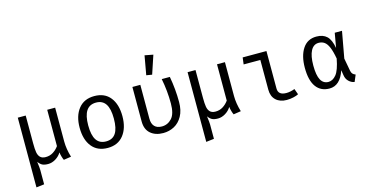

<svg xmlns="http://www.w3.org/2000/svg" viewBox="-95 -1281 3790 1966"><g transform="rotate(-15 1800.0 -298.0)"><path d="M484 -168Q484 -90 511 0L432 12Q425 -1 417.5 -27Q410 -53 408 -73Q385 -35 346 -11.5Q307 12 267 12Q227 12 205 0.5Q183 -11 163 -39Q172 26 172 49V202L88 212V-527H172V-231Q172 -171 178 -136.5Q184 -102 203.5 -82.5Q223 -63 261 -63Q305 -63 340 -85Q375 -107 400 -142V-527H484Z M1127 -264Q1127 -140 1067.5 -64.5Q1008 11 900 11Q791 11 732 -62.5Q673 -136 673 -263Q673 -388 732.5 -463Q792 -538 901 -538Q1010 -538 1068.5 -464.5Q1127 -391 1127 -264ZM764 -263Q764 -159 797.5 -108.5Q831 -58 900 -58Q969 -58 1002.5 -108.5Q1036 -159 1036 -264Q1036 -368 1002.5 -418.5Q969 -469 901 -469Q832 -469 798 -418Q764 -367 764 -263Z M1725 -255Q1725 -166 1691.5 -106Q1658 -46 1604.5 -17.5Q1551 11 1488 11Q1405 11 1354 -33Q1303 -77 1303 -161V-527H1387V-169Q1387 -114 1414 -86Q1441 -58 1491 -58Q1553 -58 1596.5 -105Q1640 -152 1640 -263Q1640 -396 1614 -527H1700Q1725 -390 1725 -255ZM1596 -791 1531 -596 1471 -606 1507 -808Z M2284 -168Q2284 -90 2311 0L2232 12Q2225 -1 2217.5 -27Q2210 -53 2208 -73Q2185 -35 2146 -11.5Q2107 12 2067 12Q2027 12 2005 0.5Q1983 -11 1963 -39Q1972 26 1972 49V202L1888 212V-527H1972V-231Q1972 -171 1978 -136.5Q1984 -102 2003.5 -82.5Q2023 -63 2061 -63Q2105 -63 2140 -85Q2175 -107 2200 -142V-527H2284Z M2463 -455 2472 -527H2724V-130Q2724 -59 2811 -59Q2853 -59 2900 -77L2922 -16Q2903 -5 2867.5 3Q2832 11 2797 11Q2725 11 2682.5 -29Q2640 -69 2640 -140V-455Z M3421 -373 3448 -527H3525L3474 -246L3499 -110Q3503 -90 3512.5 -78.5Q3522 -67 3544 -58L3514 13Q3480 7 3454 -18Q3428 -43 3422 -83L3413 -139Q3363 11 3250 11Q3158 11 3108.5 -57Q3059 -125 3059 -259Q3059 -385 3109.5 -461.5Q3160 -538 3255 -538Q3325 -538 3365 -500.5Q3405 -463 3421 -373ZM3149 -259Q3149 -155 3176 -106Q3203 -57 3257 -57Q3302 -57 3339 -101.5Q3376 -146 3399 -267Q3385 -346 3366 -390Q3347 -434 3321.5 -452Q3296 -470 3261 -470Q3207 -470 3178 -415.5Q3149 -361 3149 -259Z"/></g></svg>

Font: FiraDG Mono
Style: Regular
Weight: 400
Designer: Carrois Corporate & Edenspiekermann AG
Foundry: Carrois Corporate GbR & Edenspiekermann AG
Version: Version 3.206